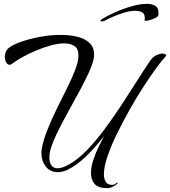

<svg xmlns="http://www.w3.org/2000/svg" viewBox="-20 -858 882 996"><path d="M538 118Q489 118 470.5 96Q452 74 452 41Q452 9 464 -28Q476 -65 492.5 -98.5Q509 -132 520 -153Q418 -20 332 22Q305 35 280 35Q240 35 217.5 6Q195 -23 195 -62Q195 -67 195 -72Q195 -77 196 -81Q203 -127 224.5 -181Q246 -235 273 -290.5Q300 -346 326.5 -398.5Q353 -451 370 -495.5Q387 -540 387 -570Q387 -605 366.5 -619Q346 -633 313 -633Q281 -633 242 -622Q203 -611 164 -594.5Q125 -578 93.5 -560Q62 -542 44 -528Q37 -522 29 -522Q19 -522 12 -534.5Q5 -547 5 -563Q5 -576 10 -588.5Q15 -601 25 -609Q46 -626 90 -641.5Q134 -657 188.5 -667Q243 -677 295 -677Q342 -677 381 -667.5Q420 -658 444 -635.5Q468 -613 468 -575Q468 -563 465 -549Q459 -521 439 -478Q419 -435 391.5 -384Q364 -333 335 -280.5Q306 -228 282 -180Q258 -132 246 -95Q236 -66 236 -40Q236 -16 246.5 -0.5Q257 15 279 15Q302 15 336 -4Q384 -30 432 -80Q480 -130 526 -192.5Q572 -255 614.5 -320Q657 -385 694 -443.5Q731 -502 759 -543Q774 -564 791.5 -572Q809 -580 822 -580Q834 -580 839.5 -575.5Q845 -571 839 -565Q822 -548 792 -507Q762 -466 725.5 -410Q689 -354 653 -290Q617 -226 586.5 -163.5Q556 -101 537.5 -46.5Q519 8 519 45Q519 67 527 82.5Q535 98 552 100L559 101H562Q574 101 583 92Q585 90 588 90Q590 90 590 92.5Q590 95 585 98Q578 104 564 111Q550 118 538 118ZM509 -747Q501 -747 501 -752Q503 -755 509 -759Q536 -776 577.5 -794.5Q619 -813 663.5 -825.5Q708 -838 741 -838Q769 -838 785.5 -828Q802 -818 802 -793Q802 -789 802 -785.5Q802 -782 801 -778Q801 -773 788.5 -766.5Q776 -760 761 -755Q746 -750 736 -750Q729 -750 730 -754Q731 -757 731 -760Q731 -763 731 -766Q731 -786 717.5 -794Q704 -802 680 -802Q656 -802 626 -793Q596 -784 568 -772Q540 -760 522 -750Q516 -747 509 -747Z"/></svg>

Font: Arizonia
Style: Regular
Weight: 400
Designer: Robert E. Leuschke
Foundry: Robert E. Leuschke
Version: Version 1.010; ttfautohint (v1.8.4.7-5d5b)